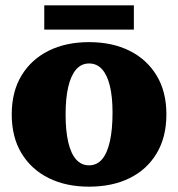

<svg xmlns="http://www.w3.org/2000/svg" viewBox="-20 -688 668 720"><path d="M314 12Q227 12 162 -20.5Q97 -53 60.5 -113.5Q24 -174 24 -259Q24 -344 60.5 -404.5Q97 -465 162 -497.5Q227 -530 314 -530Q401 -530 466 -497.5Q531 -465 567.5 -404.5Q604 -344 604 -259Q604 -174 567.5 -113Q531 -52 466 -20Q401 12 314 12ZM314 -68Q343 -68 362.5 -90.5Q382 -113 392 -157.5Q402 -202 402 -266Q402 -325 392 -366Q382 -407 362.5 -428.5Q343 -450 314 -450Q285 -450 265.5 -427.5Q246 -405 236 -362.5Q226 -320 226 -259Q226 -197 236 -154.5Q246 -112 265.5 -90Q285 -68 314 -68ZM146 -577V-668H482V-577Z"/></svg>

Font: Montagu Slab 144pt
Style: Bold
Weight: 700
Designer: Florian Karsten
Foundry: Florian Karsten
Version: Version 1.000